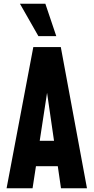

<svg xmlns="http://www.w3.org/2000/svg" viewBox="-20 -1000 497 1020"><path d="M279 -808H184L86 -980H221ZM303 -750 442 0H304L287 -117H171L153 0H15L157 -750ZM191 -252H267L230 -507Z"/></svg>

Font: Mohave Bold
Style: Regular
Weight: 700
Designer: Gumpita Rahayu
Foundry: Tokotype
Version: Version 2.002;PS 002.002;hotconv 1.0.88;makeotf.lib2.5.64775